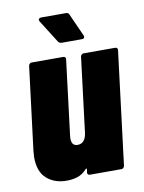

<svg xmlns="http://www.w3.org/2000/svg" viewBox="-81 -757 618 823"><g transform="rotate(-10 228.0 -346.0)"><path d="M308 -517H446Q451 -517 454 -513.5Q457 -510 456 -505L395 -12Q394 -7 390.5 -3.5Q387 0 382 0H244Q239 0 236 -3.5Q233 -7 234 -12L236 -25Q236 -32 230 -26Q213 -7 191.5 0.5Q170 8 142 8Q90 8 56 -22Q22 -52 22 -115Q22 -123 24 -143L69 -505Q70 -510 73.5 -513.5Q77 -517 82 -517H220Q225 -517 228 -513.5Q231 -510 230 -505L190 -180Q189 -175 189 -167Q189 -135 215 -135Q249 -135 255 -181L295 -505Q296 -510 299.5 -513.5Q303 -517 308 -517ZM323 -587Q323 -578 311 -578H223Q215 -578 209 -585L146 -685Q144 -689 144 -691Q144 -695 147.5 -697.5Q151 -700 156 -700H264Q274 -700 277 -692L322 -592Q323 -590 323 -587Z"/></g></svg>

Font: Barlow Condensed ExtraBold
Style: Italic
Weight: 800
Width: 3
Italic angle: -7°
Designer: Jeremy Tribby
Foundry: Tribby Type
Version: Version 1.408